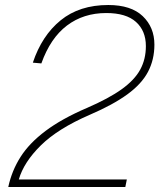

<svg xmlns="http://www.w3.org/2000/svg" viewBox="-20 -746 640 766"><path d="M13 0Q27 -65 62 -120Q97 -175 161.5 -223.5Q226 -272 326 -315Q414 -353 465.5 -390Q517 -427 539.5 -468.5Q562 -510 562 -562Q562 -623 522.5 -658.5Q483 -694 404 -694Q313 -694 247 -644Q181 -594 145 -493L111 -496Q147 -604 222 -665Q297 -726 412 -726Q503 -726 549.5 -681.5Q596 -637 596 -568Q596 -508 570.5 -459.5Q545 -411 488 -369.5Q431 -328 338 -288Q211 -233 143 -166Q75 -99 55 -30H486L480 0Z"/></svg>

Font: Geist Mono Thin
Style: Italic
Weight: 100
Italic angle: -12°
Monospace: yes
Designer: Basement.studio, Andrés Briganti, Mateo Zaragoza
Foundry: Basement.studio, Vercel, Andrés Briganti, Guido Ferreyra, Mateo Zaragoza
Version: Version 1.500; ttfautohint (v1.8.4.7-5d5b)